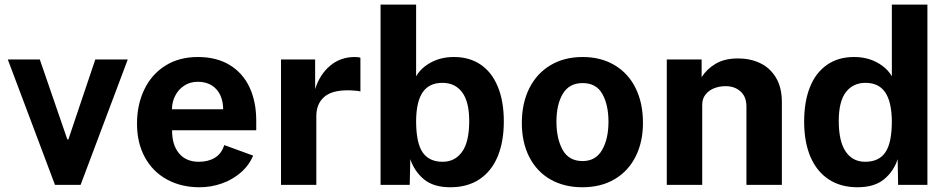

<svg xmlns="http://www.w3.org/2000/svg" viewBox="-20 -780 3995 810"><path d="M320 0H212L13 -529H148L264 -192H268.5L382 -529H519Z M814.5 -539.5Q893.5 -539.5 949 -505.8Q1004.5 -472 1032.8 -411.5Q1061 -351 1061 -271V-230.5H706Q705.5 -169 735.2 -133.2Q765 -97.5 818.5 -97.5Q859 -97.5 887 -114.8Q915 -132 926 -168L1048 -123.5Q1030.5 -82 995.5 -51.8Q960.5 -21.5 915.2 -5.8Q870 10 822 10Q744 10 684 -23Q624 -56 591 -116.8Q558 -177.5 558 -258.5Q558 -338.5 588.8 -402.5Q619.5 -466.5 677.5 -503Q735.5 -539.5 814.5 -539.5ZM921.5 -319Q921.5 -352 909.5 -378.2Q897.5 -404.5 873.2 -419.8Q849 -435 814.5 -435Q781.5 -435 756.8 -418.5Q732 -402 718.8 -375.5Q705.5 -349 705.5 -319Z M1165.5 -529H1309.5V-404Q1329 -466 1372.8 -502.8Q1416.5 -539.5 1477 -539.5Q1494 -539.5 1500.5 -536V-394Q1494.5 -396.5 1477.5 -397.5Q1461 -399 1446.5 -399Q1378.5 -399 1346.5 -370Q1314.5 -341 1314.5 -290V0H1165.5Z M1711 -108.5 1708.5 0H1585.5V-760.5H1735.5V-458Q1755.5 -493.5 1798 -516.5Q1840.5 -539.5 1895 -539.5Q1960.5 -539.5 2007.8 -507.5Q2055 -475.5 2080.2 -414.2Q2105.5 -353 2105.5 -267.5Q2105.5 -183 2079.8 -120.5Q2054 -58 2003.2 -24Q1952.5 10 1880 10Q1808.5 10 1768.2 -23.8Q1728 -57.5 1711 -108.5ZM1847.5 -97.5Q1899 -97.5 1929.2 -139.2Q1959.5 -181 1959.5 -269.5Q1959.5 -350.5 1929.8 -390.5Q1900 -430.5 1846.5 -430.5Q1790.5 -430.5 1763.2 -390.8Q1736 -351 1735.5 -269.5Q1735.5 -177.5 1762.8 -137.5Q1790 -97.5 1847.5 -97.5Z M2181.5 -261.5Q2181.5 -344.5 2213 -407.5Q2244.5 -470.5 2302.5 -505Q2360.5 -539.5 2438 -539.5Q2515 -539.5 2572.8 -505.2Q2630.5 -471 2661.5 -408.2Q2692.5 -345.5 2692.5 -261.5Q2692.5 -182 2662 -120.5Q2631.5 -59 2573.8 -24.5Q2516 10 2437 10Q2360 10 2302.2 -23Q2244.5 -56 2213 -117.5Q2181.5 -179 2181.5 -261.5ZM2438 -100.5Q2493 -100.5 2520 -147.2Q2547 -194 2547 -266.5Q2547 -337.5 2521.2 -383.5Q2495.5 -429.5 2438 -429.5Q2381.5 -429.5 2354.5 -384.5Q2327.5 -339.5 2327.5 -266.5Q2327.5 -195.5 2353.5 -148Q2379.5 -100.5 2438 -100.5Z M2793 -529H2940V-454.5Q2961.5 -488.5 2999 -511Q3036.5 -533.5 3094 -533.5Q3144.5 -533.5 3186.2 -514Q3228 -494.5 3253.2 -453Q3278.5 -411.5 3278.5 -349V0H3129V-330.5Q3129 -372 3104.2 -394.2Q3079.5 -416.5 3041 -416.5Q3015.5 -416.5 2993 -407.8Q2970.5 -399 2956.5 -381.2Q2942.5 -363.5 2942.5 -338.5V0H2793Z M3372.5 -267.5Q3372.5 -351 3396.8 -412Q3421 -473 3468.5 -506.2Q3516 -539.5 3583 -539.5Q3637.5 -539.5 3680 -516.5Q3722.5 -493.5 3742.5 -458V-760.5H3892.5V0H3769L3767 -108.5Q3750.5 -57.5 3709.8 -23.8Q3669 10 3597.5 10Q3527 10 3476.5 -23Q3426 -56 3399.2 -118.2Q3372.5 -180.5 3372.5 -267.5ZM3630 -97.5Q3688 -97.5 3715.2 -137.5Q3742.5 -177.5 3742.5 -269.5Q3741.5 -351 3714.2 -390.8Q3687 -430.5 3631 -430.5Q3579 -430.5 3548.8 -391.5Q3518.5 -352.5 3518.5 -269.5Q3518.5 -183.5 3547.8 -140.5Q3577 -97.5 3630 -97.5Z"/></svg>

Font: 1883 Sans
Style: Bold
Weight: 700
Designer: 1883 Sans project is a fork of Public Sans.
Version: Version 1.009